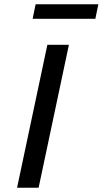

<svg xmlns="http://www.w3.org/2000/svg" viewBox="-20 -880 481 900"><path d="M202 -670 60 0H161L303 -670ZM133 -792H427L441 -860H147Z"/></svg>

Font: LT Wave
Style: Italic
Weight: 400
Designer: Daniel Lyons
Version: Version 2.5 (Glyphs App)